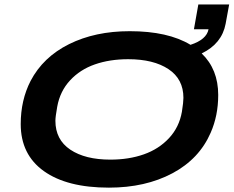

<svg xmlns="http://www.w3.org/2000/svg" viewBox="-20 -841 1062 873"><path d="M475.1 12.2Q284.7 12.2 179.4 -63Q74.2 -138.2 74.2 -276.9Q74.2 -385.7 119.1 -473.1Q175.8 -581.5 294.2 -640.4Q412.6 -699.2 569.8 -699.2Q743.7 -699.2 846.2 -637.2Q919.4 -661.1 928.2 -708H861.8L881.8 -820.8H1022L1005.9 -732.9Q988.8 -642.1 897 -598.1Q972.2 -525.9 972.2 -409.2Q972.2 -315.4 938 -237.8Q886.2 -118.2 763.7 -53Q641.1 12.2 475.1 12.2ZM481.9 -115.2Q565.9 -115.2 634 -139.2Q702.1 -163.1 748.5 -212.9Q794.9 -262.7 807.1 -333Q814 -376.5 814 -396Q814 -481.4 746.1 -526.6Q678.2 -571.8 563 -571.8Q479 -571.8 411.6 -548.3Q344.2 -524.9 298.6 -475.6Q252.9 -426.3 240.2 -356Q231.9 -309.6 231.9 -292Q231.9 -206.1 299.6 -160.6Q367.2 -115.2 481.9 -115.2Z"/></svg>

Font: Archivo Expanded SemiBold
Style: Italic
Weight: 600
Width: 7
Italic angle: -10°
Designer: Hector Gatti
Foundry: Omnibus-Type
Version: Version 2.001